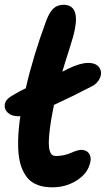

<svg xmlns="http://www.w3.org/2000/svg" viewBox="-21 -780 447 811"><path d="M200.2 11.2Q180.7 11.2 164.3 8.5Q147.9 5.9 130.1 -2.2Q112.3 -10.3 99.4 -23.7Q86.4 -37.1 75.4 -60.1Q64.5 -83 59.6 -113.8Q54.7 -144.5 55.7 -189.2Q56.6 -233.9 64.9 -289.1H55.2Q28.3 -289.1 12.2 -303.7Q-3.9 -318.4 -0.7 -338.9Q2.4 -359.4 26.9 -374Q63 -396 87.9 -407.2Q118.7 -542.5 174.8 -693.8Q188.5 -729.5 205.3 -744.6Q222.2 -759.8 247.1 -759.8Q315.9 -759.8 294.9 -654.8Q290 -628.9 270.3 -567.4Q250.5 -505.9 242.2 -477.1Q263.7 -487.8 268.1 -490.2Q317.4 -514.2 351.1 -514.2Q385.3 -514.2 398.4 -494.6Q411.6 -475.1 401.4 -451.2Q391.1 -427.2 366.2 -415Q281.7 -371.1 207 -336.9Q206.5 -335.4 206.1 -332Q205.6 -328.6 205.1 -327.1Q194.3 -274.9 189.7 -237.1Q185.1 -199.2 185.1 -177Q185.1 -154.8 189.5 -142.1Q193.8 -129.4 200 -125.2Q206.1 -121.1 215.8 -121.1Q248 -121.1 278.1 -134Q308.1 -147 321.8 -147Q342.8 -147 354 -133.1Q365.2 -119.1 360.8 -96.2Q351.1 -48.8 304.7 -18.8Q258.3 11.2 200.2 11.2Z"/></svg>

Font: Shantell Sans Irregular
Style: Italic
Weight: 600
Italic angle: -11.31°
Designer: Stephen Nixon, Anya Danilova, Shantell Martin
Foundry: Arrow Type
Version: Version 1.006;[9816181b4]